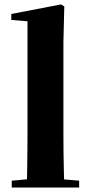

<svg xmlns="http://www.w3.org/2000/svg" viewBox="-20 -846 406 866"><path d="M33 0V-31L142 -41H221L337 -31V0ZM101 0Q102 -37 102.5 -77.5Q103 -118 103.5 -159Q104 -200 104 -238V-750L31 -756V-783L255 -826L270 -817L266 -656V-238Q266 -200 266.5 -159Q267 -118 268 -77.5Q269 -37 270 0Z"/></svg>

Font: Noto Serif SC ExtraLight Black
Style: Regular
Weight: 900
Version: Version 2.002-H1;hotconv 1.1.0;makeotfexe 2.6.0